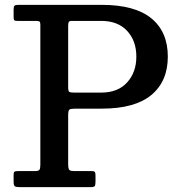

<svg xmlns="http://www.w3.org/2000/svg" viewBox="-20 -770 746 790"><path d="M128 -684H50.5Q40 -684 38 -687.5Q36 -691 36 -701.5V-731Q36 -743.5 40 -746.8Q44 -750 55.5 -750H399Q535 -750 602.8 -694.5Q670.5 -639 670.5 -537Q670.5 -435.5 602.8 -379.2Q535 -323 399 -323H291Q271 -323 265.8 -319.2Q260.5 -315.5 260.5 -295.5V-96.5Q260.5 -76.5 264.8 -71.2Q269 -66 289 -66H356.5Q368.5 -66 370.8 -61.8Q373 -57.5 373 -45.5V-24.5Q373 -9 370 -4.5Q367 0 352 0H62.5Q47 0 41.5 -3.2Q36 -6.5 36 -23V-50.5Q36 -60.5 39.2 -63.2Q42.5 -66 52.5 -66H122Q138 -66 142 -71Q146 -76 146 -91.5V-669.5Q146 -679 142.2 -681.5Q138.5 -684 128 -684ZM285 -389H396.5Q465 -389 503 -430.8Q541 -472.5 541 -537Q541 -602 503 -643Q465 -684 396.5 -684H275.5Q265 -684 262.8 -679.2Q260.5 -674.5 260.5 -664V-411Q260.5 -395.5 265 -392.2Q269.5 -389 285 -389Z"/></svg>

Font: Besley Medium
Style: Regular
Weight: 500
Designer: Owen Earl
Foundry: indestructible type*
Version: Version 2.001; ttfautohint (v1.8.3)